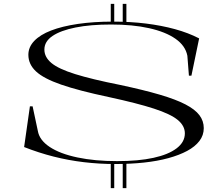

<svg xmlns="http://www.w3.org/2000/svg" viewBox="-20 -835 1142 995"><path d="M616 140V0H635V140ZM554 140V0H572V140ZM554 -716V-815H572V-716ZM616 -716V-815H635V-716ZM577 15Q495 15 415 5.5Q335 -4 258 -23.5Q181 -43 105 -73L135 -284H149L176 -157Q184 -109 237.5 -73.5Q291 -38 381.5 -19Q472 0 587 0Q697 0 775 -17Q853 -34 895.5 -66.5Q938 -99 938 -144Q938 -183 901 -213.5Q864 -244 778 -272Q692 -300 544 -332Q388 -365 297 -396.5Q206 -428 166.5 -465Q127 -502 127 -551Q127 -591 157.5 -623Q188 -655 245 -677Q302 -699 383.5 -711Q465 -723 565 -723Q656 -723 736.5 -713Q817 -703 886.5 -684Q956 -665 1012 -636L972 -443H959L951 -546Q941 -598 889.5 -634Q838 -670 752.5 -689Q667 -708 556 -708Q449 -708 371.5 -692.5Q294 -677 252 -648.5Q210 -620 210 -578Q210 -539 246.5 -508.5Q283 -478 369.5 -451Q456 -424 602 -395Q724 -369 807.5 -344.5Q891 -320 941 -294Q991 -268 1013.5 -238Q1036 -208 1036 -171Q1036 -134 1013.5 -104.5Q991 -75 950 -53Q909 -31 852.5 -15.5Q796 0 726 7.5Q656 15 577 15Z"/></svg>

Font: Kalnia Expanded Light
Style: Regular
Weight: 300
Width: 7
Designer: Frida Medrano
Foundry: Frida Medrano
Version: Version 1.105